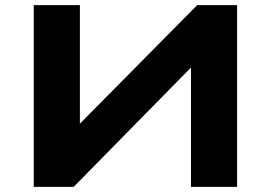

<svg xmlns="http://www.w3.org/2000/svg" viewBox="-20 -725 1051 745"><path d="M111 0V-705H290V-237H282L745 -705H900V0H721V-471H729L266 0Z"/></svg>

Font: Nunito Sans 7pt Expanded ExtraBold
Style: Regular
Weight: 800
Width: 7
Designer: Vernon Adams
Foundry: Vernon Adams
Version: Version 3.101;gftools[0.9.27]